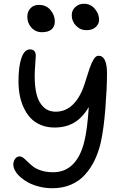

<svg xmlns="http://www.w3.org/2000/svg" viewBox="-20 -959 669 1019"><path d="M437 -798.8Q406.2 -798.8 383.5 -822.5Q360.8 -846.2 360.8 -877.9Q360.8 -904.3 379.6 -921.6Q398.4 -939 425.8 -939Q460.9 -939 483.4 -912.1Q505.9 -885.3 505.9 -854Q505.9 -832.5 488.5 -815.7Q471.2 -798.8 437 -798.8ZM202.1 -788.1Q168.9 -788.1 147 -812.3Q125 -836.4 125 -870.1Q125 -897.5 141.8 -915.3Q158.7 -933.1 186 -933.1Q225.1 -933.1 248 -905.8Q271 -878.4 271 -845.2Q271 -818.8 254.2 -803.5Q237.3 -788.1 202.1 -788.1ZM257.8 40Q222.2 40 189 31.7Q155.8 23.4 131.1 10.3Q106.4 -2.9 88.1 -19.3Q69.8 -35.6 60.3 -52.7Q50.8 -69.8 50.8 -85Q50.8 -103.5 60.3 -116.2Q69.8 -128.9 84 -128.9Q94.2 -128.9 105 -120.4Q115.7 -111.8 127.9 -99.4Q140.1 -86.9 156.5 -74.5Q172.9 -62 200.2 -53.5Q227.5 -44.9 262.2 -44.9Q325.2 -44.9 367.2 -87.4Q409.2 -129.9 428.2 -210.9Q443.4 -272.5 451.2 -391.1Q418.9 -335.4 374.8 -308.8Q330.6 -282.2 269 -282.2Q228.5 -282.2 195.8 -296.1Q163.1 -310.1 141.6 -333.3Q120.1 -356.4 105.5 -388.4Q90.8 -420.4 84.5 -455.1Q78.1 -489.7 78.1 -527.8Q78.1 -606.9 94 -651.9Q109.9 -696.8 138.2 -696.8Q169.9 -696.8 169.9 -663.1Q169.9 -652.8 167 -616.2Q164.1 -579.6 164.1 -554.2Q164.1 -497.1 174.6 -456.5Q185.1 -416 210.7 -391.1Q236.3 -366.2 275.9 -366.2Q327.1 -366.2 365.5 -402.8Q403.8 -439.5 426.8 -506.8Q431.2 -520 437.3 -539.3Q443.4 -558.6 447.5 -571.5Q451.7 -584.5 457 -600.1Q462.4 -615.7 467.3 -626Q472.2 -636.2 477.8 -645.3Q483.4 -654.3 489.7 -658.7Q496.1 -663.1 502.9 -663.1Q547.9 -663.1 547.9 -568.8Q547.9 -494.6 539.3 -384.3Q530.8 -273.9 514.2 -200.2Q502 -149.4 481.9 -107.9Q461.9 -66.4 431.4 -32.2Q400.9 2 356.7 21Q312.5 40 257.8 40Z"/></svg>

Font: Shantell Sans Irregular
Style: Regular
Weight: 400
Designer: Stephen Nixon, Anya Danilova, Shantell Martin
Foundry: Arrow Type
Version: Version 1.006;[9816181b4]